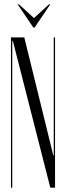

<svg xmlns="http://www.w3.org/2000/svg" viewBox="-20 -873 307 893"><path d="M228 -150H230V-699H236V0H214L40 -682H37V0H31V-699H93ZM68 -853 138 -789 208 -853H214L141 -745H135L62 -853Z"/></svg>

Font: Moniqa Cond Display
Style: Regular
Weight: 400
Width: 3
Designer: Rajesh Rajput
Foundry: Rajesh Rajput
Version: Version 1.000